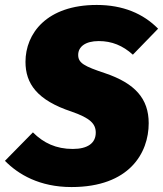

<svg xmlns="http://www.w3.org/2000/svg" viewBox="-45 -736 659 776"><path d="M346 -716C144 -716 58 -601 58 -486C58 -398 105 -331 244 -285C319 -259 342 -236 342 -200C342 -158 310 -134 249 -134C182 -134 131 -158 88 -201L-25 -86C29 -31 115 20 244 20C478 20 556 -118 556 -238C556 -337 501 -399 380 -440C296 -468 271 -481 271 -514C271 -547 300 -570 354 -570C407 -570 451 -552 492 -515L594 -620C534 -681 452 -716 346 -716Z"/></svg>

Font: Fira Sans Heavy
Style: Italic
Weight: 900
Italic angle: -8°
Designer: bBox Type GmbH & Carrois Corporate GbR & Edenspiekermann AG
Foundry: bBox Type GmbH & Carrois Corporate GbR & Edenspiekermann AG
Version: Version 4.301;PS 004.301;hotconv 1.0.88;makeotf.lib2.5.64775